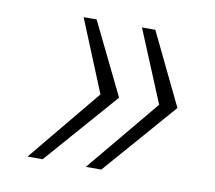

<svg xmlns="http://www.w3.org/2000/svg" viewBox="-55 -573 602 538"><g transform="rotate(10 246.0 -304.0)"><path d="M221 -98 393 -305 308 -510H346L445 -305L265 -98ZM55 -98 226 -305 142 -510H179L279 -305L98 -98Z"/></g></svg>

Font: Saira SemiExpanded ExtraLight
Style: Italic
Weight: 250
Width: 6
Italic angle: -12°
Designer: Hector Gatti with collaboration of the Omnibus-Type team
Foundry: Omnibus-Type
Version: Version 1.101